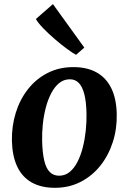

<svg xmlns="http://www.w3.org/2000/svg" viewBox="-20 -892 619 925"><path d="M333.3 -568.7Q400.1 -568.7 446.1 -542.7Q492.2 -516.6 516.6 -466.2Q541 -415.7 542.4 -342.7Q544.1 -271.7 523.5 -207.6Q502.9 -143.5 463.5 -93.9Q424 -44.3 368.5 -15.8Q313 12.8 244.5 12.8Q178 12.8 132.3 -13.3Q86.5 -39.4 62.8 -89.8Q39.2 -140.2 37.4 -212.6Q36 -284.5 56 -348.8Q76 -413.1 114.9 -462.5Q153.8 -512 209.2 -540.3Q264.5 -568.7 333.3 -568.7ZM316.6 -510Q287.4 -510 265.1 -491.8Q242.8 -473.6 226.8 -442.8Q210.7 -411.9 200.6 -373.3Q190.6 -334.8 186.3 -293.5Q182 -252.3 183 -213.3Q184.4 -155.7 193.2 -118.4Q201.9 -81.2 219.7 -63.3Q237.4 -45.5 265 -45.5Q293.8 -45.5 315.8 -63.6Q337.8 -81.8 353.4 -112.5Q369.1 -143.2 378.9 -181.8Q388.7 -220.5 393.1 -262.2Q397.5 -303.8 396.8 -343.3Q395.7 -401.3 386.3 -438Q376.9 -474.7 359.7 -492.3Q342.4 -510 316.6 -510ZM346.4 -627.9Q331.2 -635.6 303.6 -655.9Q275.9 -676.2 245.1 -702.6Q214.4 -729 189 -755.1Q163.6 -781.3 152.8 -800.4L235 -872.2L386.2 -662.7Z"/></svg>

Font: Merriweather 7pt Light
Style: Italic
Weight: 300
Italic angle: -7.8°
Designer: Eben Sorkin
Foundry: Eben Sorkin
Version: Version 2.200;gftools[0.9.31]